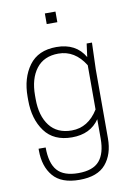

<svg xmlns="http://www.w3.org/2000/svg" viewBox="-101 -797 727 1068"><g transform="rotate(-10 262.5 -262.5)"><path d="M415 5V-105Q364 -30 260 -30Q157 -30 106 -99.5Q55 -169 55 -275V-295Q55 -401 106 -470.5Q157 -540 260 -540Q371 -540 420 -455L430 -530H460L455 -380V10Q455 100 408.5 155Q362 210 260 210Q158 210 111.5 155Q65 100 65 10V0H105Q105 89 141.5 130.5Q178 172 260 172Q343 172 379 130Q415 88 415 5ZM265 -68Q358 -68 415 -160V-410Q358 -502 265 -502Q183 -502 140 -446Q97 -390 97 -295V-275Q97 -180 140 -124Q183 -68 265 -68ZM290 -735V-675H230V-735Z"/></g></svg>

Font: Cooper Hewitt
Style: Light
Weight: 703
Designer: Village Type and Design LLC
Foundry: Cooper Hewitt Smithsonian Design Museum
Version: 1.000